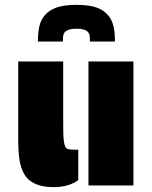

<svg xmlns="http://www.w3.org/2000/svg" viewBox="-20 -763 626 790"><path d="M79 -48Q65 -72 60 -106.5Q55 -141 55 -191V-510H240V-269Q240 -216 241 -199Q243 -174 247 -163Q251 -152 260 -149.5Q269 -147 292 -147H302V-22Q263 7 200 7Q110 7 79 -48ZM344 -510H529V0H344ZM164 -700Q183 -722 214 -732.5Q245 -743 295 -743Q345 -743 376 -732.5Q407 -722 425 -700Q441 -681 447 -655Q453 -629 453 -592H350Q350 -607 349 -615.5Q348 -624 343 -630Q331 -645 295 -645Q259 -645 246 -630Q241 -624 240 -615.5Q239 -607 239 -592H136Q136 -629 142 -655Q148 -681 164 -700Z"/></svg>

Font: Saira Stencil One
Style: Regular
Weight: 400
Designer: Hector Gatti with collaboration of the Omnibus-Type team
Foundry: Omnibus-Type
Version: Version 1.004